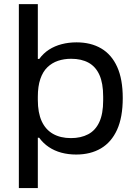

<svg xmlns="http://www.w3.org/2000/svg" viewBox="-20 -747 672 943"><path d="M72.6 176.8V-726.7H165.8V-457.5H172.8Q192.8 -485.2 220.7 -503.2Q248.6 -521.1 282.8 -530Q317.1 -539 356.1 -539Q426.4 -539 477.3 -509Q528.1 -479.1 555.5 -418.5Q582.9 -358 582.9 -265.4Q582.9 -170.9 555 -109.7Q527.1 -48.5 475.8 -18.2Q424.5 12 354.2 12Q315.2 12 281.2 2.8Q247.2 -6.4 219.8 -24.8Q192.3 -43.2 172.4 -70.5H165.8V176.8ZM328.5 -68.7Q377.4 -68.7 413.1 -87.6Q448.8 -106.4 467.7 -147.2Q486.7 -187.9 486.7 -253.7V-272.8Q486.7 -338.2 468.4 -378.9Q450.2 -419.6 415 -439Q379.8 -458.3 329.5 -458.3Q294.5 -458.3 264.8 -448.3Q235.1 -438.2 212.7 -416.6Q190.3 -395 178.1 -359.1Q165.8 -323.1 165.8 -271.7V-256.2Q165.8 -193.2 184.8 -151.7Q203.8 -110.3 240.4 -89.5Q277 -68.7 328.5 -68.7Z"/></svg>

Font: Archivo SemiBold SemiExpanded
Style: Regular
Weight: 600
Width: 6
Version: Version 2.001